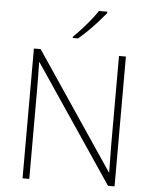

<svg xmlns="http://www.w3.org/2000/svg" viewBox="-62 -1094 834 1052"><g transform="rotate(5 355.5 -568.0)"><path d="M608 -93H572L139 -735H137Q138 -694 138.5 -655.5Q139 -617 139 -574V-93H102V-807H139L570 -167H572Q572 -201 571 -244Q570 -287 570 -324V-807H608ZM485 -1035Q468 -1014 443.5 -986.5Q419 -959 391 -931.5Q363 -904 338 -883H309V-890Q330 -910 355 -937.5Q380 -965 402.5 -993Q425 -1021 439 -1043H485Z"/></g></svg>

Font: Noto Sans Kannada UI ExtraLight
Style: Regular
Weight: 200
Designer: Jelle Bosma - Monotype Design Team
Foundry: Monotype Imaging Inc.
Version: Version 2.005; ttfautohint (v1.8.4.7-5d5b)